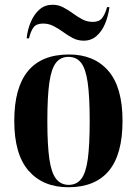

<svg xmlns="http://www.w3.org/2000/svg" viewBox="-20 -777 576 807"><path d="M267 10Q161 10 100.5 -59Q40 -128 40 -269Q40 -548 270 -548Q376 -548 435.5 -479Q495 -410 495 -269Q495 -128 437.5 -59Q380 10 267 10ZM269 0Q302 0 321.5 -25Q341 -50 349 -108.5Q357 -167 357 -269Q357 -372 348.5 -430.5Q340 -489 320.5 -513.5Q301 -538 268 -538Q235 -538 215.5 -513.5Q196 -489 187.5 -430.5Q179 -372 179 -269Q179 -167 187.5 -108.5Q196 -50 216 -25Q236 0 269 0ZM332 -606Q307 -606 286 -617Q265 -628 246 -642Q227 -656 206 -667Q185 -678 161 -678Q133 -678 121 -662Q109 -646 102 -616H92Q96 -654 110 -686Q124 -718 146.5 -737.5Q169 -757 201 -757Q225 -757 246 -746Q267 -735 286 -721Q305 -707 325.5 -696Q346 -685 370 -685Q397 -685 409.5 -701.5Q422 -718 430 -747H440Q435 -709 421.5 -677Q408 -645 385.5 -625.5Q363 -606 332 -606Z"/></svg>

Font: Noto Serif Display Condensed
Style: Bold
Weight: 700
Width: 3
Designer: Monotype Design Team
Foundry: Monotype Imaging Inc.
Version: Version 2.009